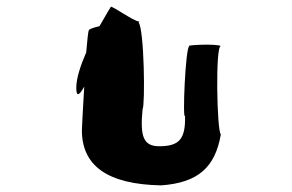

<svg xmlns="http://www.w3.org/2000/svg" viewBox="-20 -859 881 579"><path d="M210 -594C210 -563 221 -574 234 -598C230 -532 227 -472 227 -468C226 -360 303 -303 466 -300C578 -308 629 -355 646 -454C634 -462 629 -723 646 -720C634 -728 538 -723 551 -720C539 -717 530 -492 538 -510C540 -439 520 -418 460 -418C412 -418 402 -448 410 -530C418 -541 415 -771 398 -791C400 -793 401 -794 400 -794C384 -794 314 -845 314 -838C314 -838 299 -814 280 -780C263 -776 250 -772 248 -768C246 -765 243 -738 240 -701C223 -662 210 -623 210 -594Z"/></svg>

Font: Ampere
Style: SCSuExt
Weight: 400
Version: Version 1